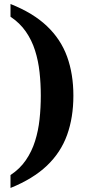

<svg xmlns="http://www.w3.org/2000/svg" viewBox="-20 -792 441 951"><path d="M32 75Q78.4 44.6 107.9 1.5Q137.5 -41.6 153.6 -93Q169.8 -144.3 175.9 -201.2Q182.1 -258.2 182.1 -318.2Q182.1 -377.6 175.9 -434.2Q169.8 -490.8 153.6 -541.9Q137.5 -592.9 107.9 -635.6Q78.4 -678.2 32 -709.2V-772.2Q143.7 -728.1 212.4 -662.8Q281.1 -597.6 312.3 -511.5Q343.5 -425.4 343.5 -318.2Q343.5 -210.3 312.3 -123.6Q281.1 -36.8 212.4 28.6Q143.7 93.9 32 139Z"/></svg>

Font: Noto Serif Lao
Style: Regular
Weight: 400
Designer: Monotype Design Team
Foundry: Monotype Imaging Inc.
Version: Version 2.003